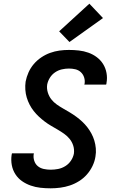

<svg xmlns="http://www.w3.org/2000/svg" viewBox="-20 -1014 640 1042"><path d="M255 8Q227 8 199.5 5Q172 2 146.5 -7Q121 -16 99.5 -31Q78 -46 63.5 -68.5Q49 -91 44 -118Q39 -145 43 -173Q44 -175 44 -177.5Q44 -180 45 -182H164Q164 -181 163.5 -180Q163 -179 163 -178Q160 -159 166 -141Q172 -123 185.5 -112Q199 -101 217.5 -97Q236 -93 255 -93Q275 -93 295.5 -97Q316 -101 334.5 -112.5Q353 -124 365 -142Q377 -160 381 -180Q384 -203 377.5 -223.5Q371 -244 358 -260Q345 -276 328 -288Q311 -300 293 -310.5Q275 -321 257 -331.5Q239 -342 222.5 -354.5Q206 -367 191 -381Q176 -395 163 -411.5Q150 -428 140.5 -446.5Q131 -465 125 -485Q119 -505 117.5 -527Q116 -549 119 -571Q124 -597 135 -621.5Q146 -646 163.5 -666.5Q181 -687 204 -702.5Q227 -718 252 -727Q277 -736 302.5 -739.5Q328 -743 354 -743Q381 -743 408 -740Q435 -737 460 -728Q485 -719 505.5 -703.5Q526 -688 539.5 -666.5Q553 -645 558 -618Q563 -591 558 -564Q558 -562 557.5 -559.5Q557 -557 556 -555H438Q438 -556 438 -557Q438 -558 439 -559Q442 -577 436.5 -594Q431 -611 418.5 -622.5Q406 -634 389 -638Q372 -642 354 -642Q335 -642 315.5 -637.5Q296 -633 279 -621.5Q262 -610 251 -592.5Q240 -575 236 -555Q233 -533 239.5 -512Q246 -491 258.5 -475Q271 -459 288 -447Q305 -435 323.5 -424.5Q342 -414 359.5 -403.5Q377 -393 394 -380.5Q411 -368 426 -354Q441 -340 453.5 -324Q466 -308 476 -289.5Q486 -271 492 -251Q498 -231 500 -209Q502 -187 498 -164Q494 -138 482 -113Q470 -88 451.5 -67Q433 -46 409 -31Q385 -16 359.5 -7.5Q334 1 307.5 4.5Q281 8 255 8ZM357 -786 301 -844 465 -994 539 -916Z"/></svg>

Font: Iosevka Curly Extended Oblique
Style: Bold
Weight: 700
Width: 7
Italic angle: -9°
Monospace: yes
Designer: Belleve Invis
Foundry: Belleve Invis
Version: Version 11.1.0; ttfautohint (v1.8.3)